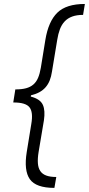

<svg xmlns="http://www.w3.org/2000/svg" viewBox="-20 -781 440 949"><path d="M45.5 -274.5 55.8 -339.1H57.2Q87.4 -339.1 108.7 -344.8Q130 -350.5 144.7 -363.1Q159.4 -375.7 168.1 -396.1Q176.8 -416.5 181.8 -446L204.2 -583.8Q219.1 -675.1 263.5 -718.4Q307.5 -761.4 399.5 -761.4L390.6 -707.4Q359 -707.4 336.8 -699.2Q314.6 -691.1 299.7 -675.2Q284.8 -659.4 276.1 -636.4Q267.4 -613.3 262.8 -583.8L236.9 -427.2Q233.3 -402.7 225.7 -383.5Q218 -364.3 205.6 -350Q193.2 -335.6 175.2 -325.6Q157.3 -315.7 133.2 -310L132.1 -303.6Q179.3 -291.5 192.1 -262.1Q204.2 -234.4 197.1 -186.4L170.8 -29.8Q165.5 2.8 167.3 26.1Q169 49.4 179.2 64.5Q189.3 79.5 208.6 86.6Q228 93.8 258.2 93.8L248.9 147.7Q157.7 147.7 127.5 104.8Q97.3 61.8 112.2 -29.8L134.6 -167.6Q144.9 -226.6 125.7 -250.7Q107.2 -274.5 46.9 -274.5Z"/></svg>

Font: Inter P Light
Style: Italic
Weight: 300
Italic angle: 9.39999°
Designer: Rasmus Andersson
Foundry: rsms
Version: Version 3.018;git-588b23468